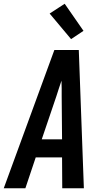

<svg xmlns="http://www.w3.org/2000/svg" viewBox="-39 -1001 559 1021"><path d="M-19 0 250 -735H380L407 0H292L291 -164H151L96 0ZM291 -260 289 -490Q289 -510 289 -530.5Q289 -551 288 -572Q281 -551 274 -530.5Q267 -510 261 -490L183 -260ZM339 -793 225 -929 305 -981 405 -837Z"/></svg>

Font: Iosevka
Style: Bold Italic
Weight: 700
Italic angle: -9°
Monospace: yes
Designer: Belleve Invis
Foundry: Belleve Invis
Version: Version 32.5.0; ttfautohint (v1.8.4)